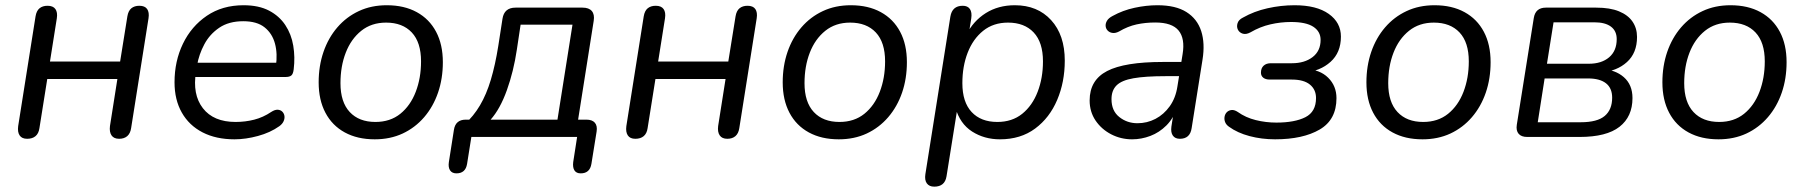

<svg xmlns="http://www.w3.org/2000/svg" viewBox="-20 -515 6788 722"><path d="M82.2 6.9Q62.3 6.9 53.9 -5.7Q45.4 -18.3 48.3 -40.6L113.7 -453.6Q117.1 -474.4 128.7 -483.9Q140.3 -493.3 158.8 -493.3Q179.7 -493.3 188.4 -480.9Q197.1 -468.5 193.7 -446.3L167.9 -283.6H431.7L459 -453.6Q462.4 -474.4 474 -483.9Q485.6 -493.3 504 -493.3Q524.9 -493.3 533.4 -480.9Q541.9 -468.5 538.5 -446.3L473.1 -33.3Q470.2 -13.4 458.6 -3.2Q446.9 6.9 428 6.9Q408.1 6.9 399.4 -5.9Q390.7 -18.7 393.5 -41L421.4 -217.9H157.7L128.3 -33.3Q125.4 -12.9 113.5 -3Q101.7 6.9 82.2 6.9Z M861.8 8.9Q792.6 8.9 741.8 -17.2Q691 -43.4 663.7 -91.6Q636.3 -139.7 636.3 -205.6Q636.3 -285 667.9 -350.5Q699.5 -416.1 757.8 -455.7Q816.2 -495.3 895.7 -495.3Q953 -495.3 991.6 -475.1Q1030.2 -454.9 1052.9 -420.7Q1075.6 -386.5 1082.8 -343.1Q1090 -299.7 1084.4 -254.3Q1082.4 -237 1075.6 -231.3Q1068.7 -225.5 1054.3 -225.5H698.7L706.5 -279H1035.3L1017.3 -265.6Q1024.3 -313 1014 -351.1Q1003.7 -389.3 974.9 -412.2Q946.2 -435.2 894.7 -435.2Q840.6 -435.2 804.5 -410.7Q768.4 -386.2 748.3 -348.3Q728.1 -310.5 721 -269.2L717.1 -245.1Q702.9 -159.9 742.9 -108.1Q782.9 -56.4 865.9 -56.4Q902.3 -56.4 935.9 -65Q969.5 -73.6 999.7 -93.9Q1013.4 -102.8 1023.9 -102.4Q1034.4 -101.9 1041.1 -95.6Q1047.7 -89.3 1049.5 -79.8Q1051.2 -70.2 1046.6 -59.4Q1041.9 -48.7 1030.2 -40.3Q996.2 -16.2 950.1 -3.7Q903.9 8.9 861.8 8.9Z M1389.2 8.9Q1324.1 8.9 1276.6 -17Q1229.1 -42.9 1203.7 -91.1Q1178.3 -139.2 1178.3 -205.2Q1178.3 -266.9 1196.4 -319.7Q1214.5 -372.4 1248.5 -412Q1282.6 -451.6 1329.5 -473.4Q1376.3 -495.3 1434.4 -495.3Q1500 -495.3 1547.3 -469.3Q1594.6 -443.4 1619.9 -395.5Q1645.3 -347.6 1645.3 -281.2Q1645.3 -219.4 1627.2 -166.7Q1609.1 -114 1575.1 -74.4Q1541 -34.8 1494.2 -12.9Q1447.3 8.9 1389.2 8.9ZM1391.7 -56.4Q1447.2 -56.4 1485.4 -87.1Q1523.5 -117.9 1543.4 -169.8Q1563.3 -221.7 1563.3 -284.1Q1563.3 -355.8 1528.5 -392.9Q1493.6 -430 1431.9 -430Q1376.9 -430 1338.5 -399.2Q1300.1 -368.4 1280.2 -317Q1260.3 -265.7 1260.3 -202.2Q1260.3 -131 1295.2 -93.7Q1330 -56.4 1391.7 -56.4Z M1696.5 136.9Q1680 136.9 1672.5 125.7Q1665 114.5 1667.9 94.6L1686.9 -26.6Q1692.7 -65.1 1731.7 -65.1H1770.1L1726.9 -47.7Q1760.7 -77.8 1784.9 -118.8Q1809.1 -159.7 1825.7 -215Q1842.3 -270.3 1853.8 -342.6L1869.5 -444.1Q1875.8 -486.3 1918.6 -486.3H2170.8Q2194.6 -486.3 2205.5 -473.5Q2216.4 -460.6 2212.6 -436.8L2150.6 -44.1L2132 -65.1H2185Q2207 -65.1 2217 -53.4Q2226.9 -41.7 2223.5 -20.3L2204 101Q2198.2 136.9 2163.7 136.9Q2147.2 136.9 2140.1 125.7Q2133.1 114.5 2135.5 94.6L2150.2 0H1752.5L1736.4 101.4Q1730.5 136.9 1696.5 136.9ZM1825 -65.1H2076.3L2132.8 -422.2H1937.7L1923.5 -328Q1911.4 -246.7 1886.1 -176Q1860.8 -105.4 1825 -65.1Z M2369.2 6.9Q2349.3 6.9 2340.9 -5.7Q2332.4 -18.3 2335.3 -40.6L2400.7 -453.6Q2404.1 -474.4 2415.7 -483.9Q2427.3 -493.3 2445.8 -493.3Q2466.7 -493.3 2475.4 -480.9Q2484.1 -468.5 2480.7 -446.3L2454.9 -283.6H2718.7L2746 -453.6Q2749.4 -474.4 2761 -483.9Q2772.6 -493.3 2791 -493.3Q2811.9 -493.3 2820.4 -480.9Q2828.9 -468.5 2825.5 -446.3L2760.1 -33.3Q2757.2 -13.4 2745.6 -3.2Q2733.9 6.9 2715 6.9Q2695.1 6.9 2686.4 -5.9Q2677.7 -18.7 2680.5 -41L2708.4 -217.9H2444.7L2415.3 -33.3Q2412.4 -12.9 2400.5 -3Q2388.7 6.9 2369.2 6.9Z M3134.2 8.9Q3069.1 8.9 3021.6 -17Q2974.1 -42.9 2948.7 -91.1Q2923.3 -139.2 2923.3 -205.2Q2923.3 -266.9 2941.4 -319.7Q2959.5 -372.4 2993.5 -412Q3027.6 -451.6 3074.5 -473.4Q3121.3 -495.3 3179.4 -495.3Q3245 -495.3 3292.3 -469.3Q3339.6 -443.4 3364.9 -395.5Q3390.3 -347.6 3390.3 -281.2Q3390.3 -219.4 3372.2 -166.7Q3354.1 -114 3320.1 -74.4Q3286 -34.8 3239.2 -12.9Q3192.3 8.9 3134.2 8.9ZM3136.7 -56.4Q3192.2 -56.4 3230.4 -87.1Q3268.5 -117.9 3288.4 -169.8Q3308.3 -221.7 3308.3 -284.1Q3308.3 -355.8 3273.5 -392.9Q3238.6 -430 3176.9 -430Q3121.9 -430 3083.5 -399.2Q3045.1 -368.4 3025.2 -317Q3005.3 -265.7 3005.3 -202.2Q3005.3 -131 3040.2 -93.7Q3075 -56.4 3136.7 -56.4Z M3493.2 186.9Q3474.3 186.9 3465.3 174.6Q3456.4 162.2 3459.8 139.9L3553.7 -452.1Q3560.4 -493.3 3600.2 -493.3Q3619.1 -493.3 3627.4 -480.9Q3635.7 -468.5 3632.3 -445.7L3620.1 -369.6L3613.3 -383.7Q3640.2 -436.4 3687.1 -465.8Q3734 -495.3 3796.3 -495.3Q3881.4 -495.3 3932.7 -439.3Q3984 -383.3 3984 -286.9Q3984 -206.6 3955.5 -139.4Q3927.1 -72.1 3872.6 -31.6Q3818.1 8.9 3740.1 8.9Q3681.4 8.9 3635.5 -20.4Q3589.7 -49.8 3572.7 -110.3H3580.6L3539.3 148.1Q3533 186.9 3493.2 186.9ZM3730.3 -56.4Q3785.9 -56.4 3824 -87.1Q3862.1 -117.9 3882 -169.8Q3902 -221.7 3902 -284.1Q3902 -355.8 3867.1 -392.9Q3832.2 -430 3770.6 -430Q3715.5 -430 3677.1 -399.2Q3638.8 -368.4 3618.9 -317Q3598.9 -265.7 3598.9 -202.2Q3598.9 -131 3633.8 -93.7Q3668.7 -56.4 3730.3 -56.4Z M4237.2 8.9Q4194.9 8.9 4158.4 -10Q4122 -28.9 4099.7 -61.8Q4077.5 -94.8 4077.5 -137.3Q4077.5 -213.8 4143.2 -247.9Q4208.9 -282 4352.5 -282H4433L4424.7 -228.6H4363.8Q4286.8 -228.6 4242.2 -220.7Q4197.7 -212.9 4178.7 -193.9Q4159.7 -174.9 4159.7 -142.1Q4159.7 -98.1 4189.1 -74.9Q4218.4 -51.6 4257.2 -51.6Q4293.4 -51.6 4325 -68Q4356.5 -84.4 4378.8 -115.5Q4401 -146.6 4407.6 -190.1L4427.1 -311.7Q4436.7 -369.8 4412.1 -400.1Q4387.5 -430.4 4324.1 -430.4Q4287.3 -430.4 4254 -423.2Q4220.6 -415.9 4188.1 -396.6Q4174.9 -389.7 4163.9 -391.1Q4152.9 -392.5 4145.8 -399.5Q4138.7 -406.6 4137.7 -416.6Q4136.7 -426.6 4142.7 -436.9Q4148.8 -447.2 4163.9 -455Q4202.2 -476.2 4246.3 -485.7Q4290.5 -495.3 4332.6 -495.3Q4401 -495.3 4441.5 -469.7Q4482 -444.2 4497 -398.2Q4511.9 -352.1 4501.9 -290.3L4461.1 -33.3Q4455.3 6.9 4416.9 6.9Q4398.9 6.9 4390.5 -5Q4382 -16.9 4384.9 -38.7L4397.5 -119.8L4406.1 -110.4Q4392.7 -69.8 4366.1 -43.2Q4339.5 -16.7 4305.9 -3.9Q4272.3 8.9 4237.2 8.9Z M4774.9 8.9Q4724.3 8.9 4678.8 -3.2Q4633.2 -15.3 4601.4 -38.5Q4590.7 -46 4586.8 -56.2Q4583 -66.5 4585 -76.8Q4587 -87 4593.9 -93.6Q4600.8 -100.2 4611.3 -101.3Q4621.8 -102.4 4634.5 -94Q4664.4 -72.7 4702.2 -63.4Q4740 -54 4779.7 -54Q4848.7 -54 4888.8 -74.3Q4928.8 -94.6 4928.8 -146.3Q4928.8 -178.2 4905.8 -197Q4882.8 -215.8 4837.9 -215.8H4754.9Q4739.2 -215.8 4730.4 -222.8Q4721.7 -229.9 4721.7 -241.6Q4721.7 -258.7 4731.7 -267.9Q4741.7 -277.2 4758.7 -277.2H4838.2Q4885.7 -277.2 4915.9 -300.3Q4946 -323.4 4946 -365Q4946 -396.4 4918.6 -414.4Q4891.1 -432.3 4835 -432.3Q4795.7 -432.3 4757.2 -423.4Q4718.7 -414.6 4682.1 -393.3Q4665.5 -384.4 4653 -388.5Q4640.5 -392.5 4635 -403.5Q4629.6 -414.5 4633.7 -427.7Q4637.8 -440.9 4653.9 -448.8Q4695.8 -472.6 4746.3 -483.9Q4796.8 -495.3 4848.2 -495.3Q4930.9 -495.3 4976.6 -462.8Q5022.4 -430.3 5022.4 -377.4Q5022.4 -317.3 4983.3 -282.3Q4944.3 -247.3 4885.3 -242.3L4889.1 -255.3Q4943.1 -253.9 4974.4 -222.8Q5005.7 -191.8 5005.7 -145.9Q5005.7 -64.8 4942.5 -27.9Q4879.3 8.9 4774.9 8.9Z M5329.2 8.9Q5264.1 8.9 5216.6 -17Q5169.1 -42.9 5143.7 -91.1Q5118.3 -139.2 5118.3 -205.2Q5118.3 -266.9 5136.4 -319.7Q5154.5 -372.4 5188.5 -412Q5222.6 -451.6 5269.5 -473.4Q5316.3 -495.3 5374.4 -495.3Q5440 -495.3 5487.3 -469.3Q5534.6 -443.4 5559.9 -395.5Q5585.3 -347.6 5585.3 -281.2Q5585.3 -219.4 5567.2 -166.7Q5549.1 -114 5515.1 -74.4Q5481 -34.8 5434.2 -12.9Q5387.3 8.9 5329.2 8.9ZM5331.7 -56.4Q5387.2 -56.4 5425.4 -87.1Q5463.5 -117.9 5483.4 -169.8Q5503.3 -221.7 5503.3 -284.1Q5503.3 -355.8 5468.5 -392.9Q5433.6 -430 5371.9 -430Q5316.9 -430 5278.5 -399.2Q5240.1 -368.4 5220.2 -317Q5200.3 -265.7 5200.3 -202.2Q5200.3 -131 5235.2 -93.7Q5270 -56.4 5331.7 -56.4Z M5919.9 0H5722.8Q5700.9 0 5690.7 -11.9Q5680.4 -23.9 5683.8 -45.8L5747.7 -447.4Q5754 -486.3 5793 -486.3H5982.5Q6034.2 -486.3 6068.1 -472.4Q6102 -458.5 6118.9 -433.8Q6135.9 -409.1 6135.9 -376Q6135.9 -315.8 6098 -281.6Q6060.2 -247.3 5999.7 -242.3L6002.2 -255.3Q6053.5 -253.4 6086.2 -224.9Q6118.8 -196.3 6118.8 -146.3Q6118.8 -76.3 6070 -38.2Q6021.1 0 5919.9 0ZM5788.4 -220 5762.6 -55.3H5924.2Q5986.4 -55.3 6014.4 -79Q6042.4 -102.7 6042.4 -147.7Q6042.4 -183.6 6019.2 -201.8Q5995.9 -220 5952 -220ZM5822 -431.1 5797.2 -275.3H5954.9Q6002.4 -275.3 6031 -299.5Q6059.5 -323.8 6059.5 -367.8Q6059.5 -398.7 6037.8 -414.9Q6016.1 -431.1 5975.6 -431.1Z M6442.2 8.9Q6377.1 8.9 6329.6 -17Q6282.1 -42.9 6256.7 -91.1Q6231.3 -139.2 6231.3 -205.2Q6231.3 -266.9 6249.4 -319.7Q6267.5 -372.4 6301.5 -412Q6335.6 -451.6 6382.5 -473.4Q6429.3 -495.3 6487.4 -495.3Q6553 -495.3 6600.3 -469.3Q6647.6 -443.4 6672.9 -395.5Q6698.3 -347.6 6698.3 -281.2Q6698.3 -219.4 6680.2 -166.7Q6662.1 -114 6628.1 -74.4Q6594 -34.8 6547.2 -12.9Q6500.3 8.9 6442.2 8.9ZM6444.7 -56.4Q6500.2 -56.4 6538.4 -87.1Q6576.5 -117.9 6596.4 -169.8Q6616.3 -221.7 6616.3 -284.1Q6616.3 -355.8 6581.5 -392.9Q6546.6 -430 6484.9 -430Q6429.9 -430 6391.5 -399.2Q6353.1 -368.4 6333.2 -317Q6313.3 -265.7 6313.3 -202.2Q6313.3 -131 6348.2 -93.7Q6383 -56.4 6444.7 -56.4Z"/></svg>

Font: Nunito Variable Extra Light
Style: Italic
Weight: 200
Italic angle: -9°
Designer: Vernon Adams
Foundry: Vernon Adams
Version: Version 3.602